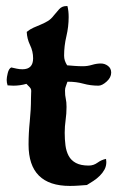

<svg xmlns="http://www.w3.org/2000/svg" viewBox="-20 -602 386 632"><path d="M198 -582H202Q206 -566 206 -546Q206 -514 198.5 -482.5Q191 -451 191 -419Q191 -410 193.5 -402.5Q196 -395 201 -387Q214 -386 226.5 -385Q239 -384 253 -384Q268 -384 283 -388.5Q298 -393 312 -393Q325 -393 335.5 -385Q346 -377 346 -363Q346 -347 331 -333.5Q316 -320 304 -320Q278 -320 254.5 -326.5Q231 -333 205 -333H202Q200 -326 197 -319Q194 -312 194 -304Q194 -287 196.5 -277Q199 -267 199 -250Q199 -228 196 -207Q193 -186 193 -165Q193 -143 195.5 -123.5Q198 -104 206 -89Q214 -74 230 -65.5Q246 -57 272 -57Q288 -57 301 -66.5Q314 -76 329 -79L330 -69Q330 -55 324 -44Q318 -33 308.5 -23.5Q299 -14 287.5 -6.5Q276 1 266 7Q252 8 238 9Q224 10 210 10Q74 10 74 -126Q74 -164 78 -202.5Q82 -241 82 -279Q82 -290 82.5 -296Q83 -302 82.5 -306Q82 -310 78.5 -314Q75 -318 67 -326Q46 -320 24 -320L5 -321Q2 -330 2 -339Q2 -347 5.5 -361.5Q9 -376 17 -380Q26 -378 35 -376Q44 -374 54 -374Q89 -374 89 -410Q89 -433 79 -453.5Q69 -474 68 -497Q79 -506 90.5 -511Q102 -516 114 -521Q126 -526 137 -532.5Q148 -539 157 -551Q165 -561 174.5 -571.5Q184 -582 198 -582Z"/></svg>

Font: CAT Altenglisch
Style: Regular
Weight: 400
Designer: Peter Wiegel
Foundry: Peter Wiegel, CAT Fonts
Version: Version 1.000